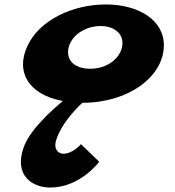

<svg xmlns="http://www.w3.org/2000/svg" viewBox="-20 -445 786 863"><path d="M290.6 -239C308.8 -293 369.2 -328 432.2 -328C493.2 -328 537.8 -293 529.6 -239C520.7 -181 459.8 -136 385.8 -136C308.8 -136 271.7 -181 290.6 -239ZM103.6 -239C48.7 -122 107.1 -20 262.6 9C215.7 48 115 137 86.9 216C39.7 348 130.1 398 206.1 398C341.1 398 425.8 282 425.8 282L343.9 203C343.9 203 307.4 246 265.4 246C242.4 246 221.4 226 230.9 190C256.9 99 350.4 17 350.4 17C559.4 17 714.5 -101 716.6 -239C718.3 -355 602 -425 456 -425C307 -425 157.3 -355 103.6 -239Z"/></svg>

Font: Hussar Milosc
Style: Obl
Weight: 700
Foundry: Cannot Into Space Fonts
Version: Version 1.02